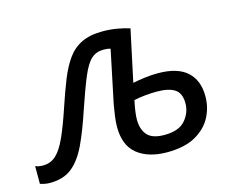

<svg xmlns="http://www.w3.org/2000/svg" viewBox="-126 -662 980 792"><g transform="rotate(-15 364.0 -265.5)"><path d="M498 10Q418 10 371 -27.5Q324 -65 324 -144Q324 -164 327.5 -190Q331 -216 335 -238L382 -463Q377 -465 368.5 -466Q360 -467 352 -467Q321 -467 300 -448Q279 -429 259 -381.5Q239 -334 210 -249Q183 -167 156 -109.5Q129 -52 92.5 -22.5Q56 7 -2 7Q-15 7 -26.5 4.5Q-38 2 -44 0V-76Q-32 -70 -11 -70Q21 -70 44 -91Q67 -112 88 -158Q109 -204 134 -279Q155 -342 174.5 -390.5Q194 -439 218 -472.5Q242 -506 278 -523.5Q314 -541 369 -541Q401 -541 431.5 -535.5Q462 -530 483 -523L436 -303Q461 -308 488.5 -311.5Q516 -315 544 -315Q627 -315 668 -278Q709 -241 709 -173Q709 -124 686.5 -82.5Q664 -41 617.5 -15.5Q571 10 498 10ZM505 -62Q567 -62 594.5 -94Q622 -126 622 -166Q622 -209 596.5 -226Q571 -243 520 -243Q495 -243 470 -240.5Q445 -238 422 -233Q416 -204 413.5 -185Q411 -166 411 -152Q411 -111 432 -86.5Q453 -62 505 -62Z"/></g></svg>

Font: Manna Sans
Style: Italic
Weight: 400
Italic angle: -12°
Designer: Monotype Design Team
Foundry: Monotype Imaging Inc.
Version: Version 2.001.1; ttfautohint (v1.8.2)